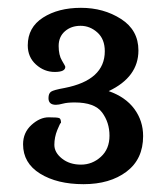

<svg xmlns="http://www.w3.org/2000/svg" viewBox="-20 -752 428 491"><path d="M39 -383Q39 -413 60.5 -432.5Q82 -452 104.5 -452Q127 -452 131.5 -450Q136 -448 136 -438Q134 -438 126.5 -419.5Q119 -401 119 -381.5Q119 -362 138.5 -346.5Q158 -331 187 -331Q216 -331 238 -351Q260 -371 260 -405Q260 -439 241 -464.5Q222 -490 171 -490Q152 -490 141 -487Q130 -484 123 -484Q104 -484 104 -501Q104 -513 110.5 -517.5Q117 -522 145 -527Q248 -547 248 -621Q248 -652 229 -669Q210 -686 186 -686Q162 -686 146 -672Q130 -658 130 -634.5Q130 -611 138.5 -597Q147 -583 147 -581Q147 -568 120 -568Q93 -568 72 -587Q51 -606 51 -636Q51 -682 90 -707Q129 -732 187 -732Q245 -732 289.5 -703.5Q334 -675 334 -623Q334 -555 258 -519Q301 -504 323.5 -473.5Q346 -443 346 -404Q346 -345 303.5 -313Q261 -281 193.5 -281Q126 -281 82.5 -308Q39 -335 39 -383Z"/></svg>

Font: Gabriela
Style: Regular
Weight: 400
Designer: Eduardo Rodriguez Tunni
Foundry: Eduardo Rodriguez Tunni
Version: Version 1.003